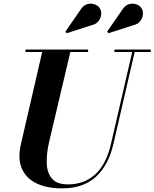

<svg xmlns="http://www.w3.org/2000/svg" viewBox="-20 -1023 851 1058"><path d="M714.5 -884 577.5 -840 570.5 -849 654.5 -970.5Q669.5 -994 690.5 -1000Q711.5 -1006 730.5 -999.5Q749.5 -993 759 -979Q769.5 -963 767.5 -942.8Q765.5 -922.5 752 -905.8Q738.5 -889 714.5 -884ZM484.5 -884 347.5 -840 340.5 -849 424.5 -970.5Q439.5 -994 460.5 -1000Q481.5 -1006 500.5 -999.5Q519.5 -993 529 -979Q539.5 -963 537.5 -942.8Q535.5 -922.5 522 -905.8Q508.5 -889 484.5 -884ZM120.5 -750H465.5V-736.5H367.5L250.5 -240Q236 -177.5 237.5 -124.5Q239 -71.5 266 -39.2Q293 -7 355 -7Q444 -7 504.8 -62.2Q565.5 -117.5 591.5 -230L708.5 -736.5H610.5V-750H811V-736.5H722L605 -230Q578 -112.5 508.5 -48.8Q439 15 320.5 15Q239 15 181.8 -12.2Q124.5 -39.5 100.5 -93.8Q76.5 -148 95.5 -230L212.5 -736.5H120.5Z"/></svg>

Font: Bodoni* 16pt
Style: Bold Italic
Weight: 700
Italic angle: -13°
Version: Version 2.3